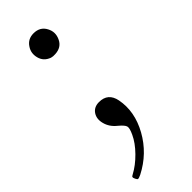

<svg xmlns="http://www.w3.org/2000/svg" viewBox="-246 -550 810 810"><g transform="rotate(-45 159.0 -145.5)"><path d="M55.7 221.7Q139.6 178.7 184.6 97.7Q229.5 16.6 213.9 -63.5Q203.1 -118.2 149.4 -118.2Q119.1 -118.2 104.5 -95.7Q90.8 -74.2 98.6 -44.9Q106.4 -13.7 134.8 8.8Q158.2 28.3 161.1 39.6Q164.1 50.8 151.4 78.1Q135.7 112.3 102.5 146Q69.3 179.7 34.2 198.2Q26.4 202.1 25.4 205.6Q24.4 209 28.8 218.3Q33.2 227.5 37.1 228Q41 228.5 55.7 221.7ZM162.1 -391.6Q201.2 -393.6 215.8 -425.8Q230.5 -457 214.8 -486.3Q198.2 -518.6 159.2 -518.6Q125 -518.6 107.4 -491.2Q90.8 -466.8 98.6 -436.5Q106.4 -405.3 138.7 -393.6Q148.4 -390.6 162.1 -391.6Z"/></g></svg>

Font: Bpmf GenWan Min R
Style: R
Weight: 400
Foundry: But Ko
Version: Version 1.320